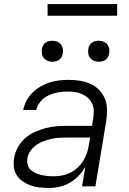

<svg xmlns="http://www.w3.org/2000/svg" viewBox="-20 -924 640 952"><path d="M223 8Q200 8 177 5.5Q154 3 133.5 -4Q113 -11 95 -23Q77 -35 64.5 -53Q52 -71 49 -93.5Q46 -116 50 -140Q54 -167 68 -192.5Q82 -218 103.5 -237.5Q125 -257 151.5 -269Q178 -281 205.5 -288.5Q233 -296 260 -298Q287 -300 314 -300H436L442 -335Q445 -354 445 -373Q445 -392 437.5 -408.5Q430 -425 417.5 -437Q405 -449 389 -456.5Q373 -464 355 -467Q337 -470 318 -470Q302 -470 286 -468.5Q270 -467 254.5 -463Q239 -459 223 -452Q207 -445 194.5 -434.5Q182 -424 172.5 -409.5Q163 -395 160 -379H95Q100 -403 112 -425.5Q124 -448 142 -465.5Q160 -483 182 -495.5Q204 -508 227.5 -515.5Q251 -523 274.5 -525.5Q298 -528 322 -528Q350 -528 377.5 -523.5Q405 -519 429 -508Q453 -497 471.5 -478Q490 -459 500 -434.5Q510 -410 510.5 -382Q511 -354 507 -326L453 0H387L403 -97Q390 -73 370 -52.5Q350 -32 326 -18Q302 -4 275.5 2Q249 8 223 8ZM247 -50Q267 -50 288 -54Q309 -58 329 -68Q349 -78 365.5 -93.5Q382 -109 393.5 -127.5Q405 -146 411.5 -166.5Q418 -187 421 -208L427 -242H314Q295 -242 275 -241Q255 -240 235.5 -235.5Q216 -231 196.5 -224Q177 -217 160 -205Q143 -193 131 -175.5Q119 -158 116 -138Q113 -122 117 -107.5Q121 -93 131.5 -82.5Q142 -72 156 -66Q170 -60 184.5 -56.5Q199 -53 215 -51.5Q231 -50 247 -50ZM470 -618Q457 -618 446 -622.5Q435 -627 427.5 -636Q420 -645 418 -657.5Q416 -670 418 -683Q419 -691 424 -699.5Q429 -708 436.5 -713Q444 -718 452.5 -720Q461 -722 469 -722Q482 -722 493.5 -717.5Q505 -713 512 -704Q519 -695 521.5 -682.5Q524 -670 521 -657Q520 -649 515 -640.5Q510 -632 503 -627Q496 -622 487 -620Q478 -618 470 -618ZM240 -618Q227 -618 216 -622.5Q205 -627 197.5 -636Q190 -645 188 -657.5Q186 -670 188 -683Q189 -691 194 -699.5Q199 -708 206.5 -713Q214 -718 222.5 -720Q231 -722 239 -722Q252 -722 263.5 -717.5Q275 -713 282 -704Q289 -695 291.5 -682.5Q294 -670 291 -657Q290 -649 285 -640.5Q280 -632 273 -627Q266 -622 257 -620Q248 -618 240 -618ZM216 -846V-904H561V-846Z"/></svg>

Font: Iosevka Aile Light Oblique
Style: Regular
Weight: 300
Italic angle: -9°
Designer: Belleve Invis
Foundry: Belleve Invis
Version: Version 31.1.0; ttfautohint (v1.8.4)